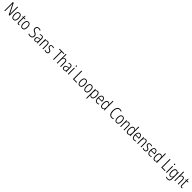

<svg xmlns="http://www.w3.org/2000/svg" viewBox="1805 -5921 11324 11324"><g transform="rotate(45 7466.5 -259.5)"><path d="M512 0V-714H458V-242C458 -202 460 -145 462 -96H459L148 -714H83V0H136V-480C136 -533 135 -579 133 -623H136L447 0Z M1020 -267C1020 -439 957 -542 832 -542C707 -542 642 -443 642 -267C642 -93 709 10 831 10C957 10 1020 -93 1020 -267ZM698 -267C698 -413 739 -494 832 -494C926 -494 964 -408 964 -267C964 -118 923 -38 831 -38C740 -38 698 -121 698 -267Z M1260 -38C1214 -38 1198 -70 1198 -133V-486H1314V-532H1198V-658H1161L1144 -533L1085 -517V-486H1144V-130C1144 -35 1175 10 1248 10C1275 10 1297 5 1315 -3V-49C1301 -43 1280 -38 1260 -38Z M1760 -267C1760 -439 1697 -542 1572 -542C1447 -542 1382 -443 1382 -267C1382 -93 1449 10 1571 10C1697 10 1760 -93 1760 -267ZM1438 -267C1438 -413 1479 -494 1572 -494C1666 -494 1704 -408 1704 -267C1704 -118 1663 -38 1571 -38C1480 -38 1438 -121 1438 -267Z M2425 -189C2425 -296 2368 -339 2265 -386C2179 -426 2131 -456 2131 -543C2131 -623 2183 -672 2266 -672C2306 -672 2351 -663 2395 -641L2415 -690C2375 -710 2323 -724 2266 -724C2154 -724 2073 -656 2074 -541C2074 -427 2137 -385 2229 -342C2327 -298 2368 -268 2368 -185C2368 -98 2315 -42 2224 -42C2170 -42 2111 -56 2068 -77V-19C2110 0 2165 10 2224 10C2346 10 2425 -64 2425 -189Z M2688 -542C2639 -542 2591 -528 2550 -504L2568 -461C2610 -484 2648 -495 2683 -495C2749 -495 2778 -457 2778 -355V-314L2707 -309C2579 -300 2508 -245 2508 -139C2508 -55 2552 10 2641 10C2717 10 2756 -30 2781 -85H2783L2791 0H2833V-359C2833 -485 2789 -542 2688 -542ZM2713 -267 2779 -272V-216C2779 -105 2737 -35 2654 -35C2598 -35 2564 -71 2564 -140C2564 -219 2612 -260 2713 -267Z M3172 -542C3099 -542 3053 -496 3031 -440H3027L3021 -532H2978V0H3032V-294C3032 -429 3080 -494 3164 -494C3227 -494 3260 -450 3260 -353V0H3314V-363C3314 -486 3264 -542 3172 -542Z M3717 -136C3717 -223 3661 -255 3586 -294C3514 -331 3479 -353 3479 -408C3479 -463 3519 -495 3583 -495C3621 -495 3661 -483 3690 -465L3712 -510C3676 -530 3632 -542 3584 -542C3485 -542 3426 -487 3426 -407C3426 -322 3480 -289 3557 -250C3627 -215 3662 -191 3662 -134C3662 -75 3627 -39 3555 -39C3506 -39 3457 -56 3423 -78V-22C3453 -5 3499 10 3556 10C3660 10 3717 -44 3717 -136Z M4201 0V-663H4371V-714H3977V-663H4146V0Z M4507 -518V-760H4453V0H4507V-289C4507 -428 4556 -493 4638 -493C4701 -493 4735 -452 4735 -351V0H4789V-360C4789 -482 4741 -542 4646 -542C4575 -542 4528 -497 4508 -443H4504C4506 -467 4507 -489 4507 -518Z M5079 -542C5030 -542 4982 -528 4941 -504L4959 -461C5001 -484 5039 -495 5074 -495C5140 -495 5169 -457 5169 -355V-314L5098 -309C4970 -300 4899 -245 4899 -139C4899 -55 4943 10 5032 10C5108 10 5147 -30 5172 -85H5174L5182 0H5224V-359C5224 -485 5180 -542 5079 -542ZM5104 -267 5170 -272V-216C5170 -105 5128 -35 5045 -35C4989 -35 4955 -71 4955 -140C4955 -219 5003 -260 5104 -267Z M5399 -731C5374 -731 5362 -713 5362 -686C5362 -658 5375 -641 5399 -641C5423 -641 5436 -658 5436 -686C5436 -713 5424 -731 5399 -731ZM5426 -532H5371V0H5426Z M5800 0H6101V-51H5856V-714H5800Z M6547 -267C6547 -439 6484 -542 6359 -542C6234 -542 6169 -443 6169 -267C6169 -93 6236 10 6358 10C6484 10 6547 -93 6547 -267ZM6225 -267C6225 -413 6266 -494 6359 -494C6453 -494 6491 -408 6491 -267C6491 -118 6450 -38 6358 -38C6267 -38 6225 -121 6225 -267Z M7021 -267C7021 -439 6958 -542 6833 -542C6708 -542 6643 -443 6643 -267C6643 -93 6710 10 6832 10C6958 10 7021 -93 7021 -267ZM6699 -267C6699 -413 6740 -494 6833 -494C6927 -494 6965 -408 6965 -267C6965 -118 6924 -38 6832 -38C6741 -38 6699 -121 6699 -267Z M7339 -542C7263 -542 7220 -495 7196 -434H7193L7187 -532H7143V236H7198V-8C7198 -36 7196 -66 7194 -90H7198C7219 -36 7264 10 7338 10C7445 10 7512 -85 7512 -269C7512 -451 7450 -542 7339 -542ZM7330 -494C7416 -494 7456 -415 7456 -269C7456 -110 7407 -38 7329 -38C7244 -38 7198 -112 7198 -249V-285C7198 -416 7242 -494 7330 -494Z M7788 -542C7669 -542 7607 -434 7607 -264C7607 -99 7670 10 7806 10C7857 10 7898 -2 7937 -23V-75C7893 -49 7855 -38 7810 -38C7712 -38 7662 -115 7661 -262H7956V-303C7956 -434 7904 -542 7788 -542ZM7788 -495C7868 -495 7904 -412 7903 -307H7663C7670 -432 7715 -495 7788 -495Z M8225 10C8300 10 8343 -35 8365 -89H8369L8376 0H8420V-760H8365V-527C8365 -503 8367 -475 8368 -446H8365C8343 -499 8297 -542 8226 -542C8115 -542 8051 -444 8051 -262C8051 -84 8111 10 8225 10ZM8234 -38C8146 -38 8107 -117 8107 -261C8107 -412 8150 -493 8235 -493C8324 -493 8365 -419 8365 -286V-240C8365 -111 8323 -38 8234 -38Z M9032 -673C9072 -673 9112 -663 9149 -642L9171 -690C9129 -713 9082 -724 9031 -724C8851 -724 8764 -559 8764 -358C8764 -131 8861 10 9027 10C9080 10 9124 0 9158 -18V-69C9125 -54 9083 -41 9032 -41C8899 -41 8822 -165 8822 -357C8822 -528 8888 -673 9032 -673Z M9623 -267C9623 -439 9560 -542 9435 -542C9310 -542 9245 -443 9245 -267C9245 -93 9312 10 9434 10C9560 10 9623 -93 9623 -267ZM9301 -267C9301 -413 9342 -494 9435 -494C9529 -494 9567 -408 9567 -267C9567 -118 9526 -38 9434 -38C9343 -38 9301 -121 9301 -267Z M9939 -542C9866 -542 9820 -496 9798 -440H9794L9788 -532H9745V0H9799V-294C9799 -429 9847 -494 9931 -494C9994 -494 10027 -450 10027 -353V0H10081V-363C10081 -486 10031 -542 9939 -542Z M10374 10C10449 10 10492 -35 10514 -89H10518L10525 0H10569V-760H10514V-527C10514 -503 10516 -475 10517 -446H10514C10492 -499 10446 -542 10375 -542C10264 -542 10200 -444 10200 -262C10200 -84 10260 10 10374 10ZM10383 -38C10295 -38 10256 -117 10256 -261C10256 -412 10299 -493 10384 -493C10473 -493 10514 -419 10514 -286V-240C10514 -111 10472 -38 10383 -38Z M10872 -542C10753 -542 10691 -434 10691 -264C10691 -99 10754 10 10890 10C10941 10 10982 -2 11021 -23V-75C10977 -49 10939 -38 10894 -38C10796 -38 10746 -115 10745 -262H11040V-303C11040 -434 10988 -542 10872 -542ZM10872 -495C10952 -495 10988 -412 10987 -307H10747C10754 -432 10799 -495 10872 -495Z M11355 -542C11282 -542 11236 -496 11214 -440H11210L11204 -532H11161V0H11215V-294C11215 -429 11263 -494 11347 -494C11410 -494 11443 -450 11443 -353V0H11497V-363C11497 -486 11447 -542 11355 -542Z M11900 -136C11900 -223 11844 -255 11769 -294C11697 -331 11662 -353 11662 -408C11662 -463 11702 -495 11766 -495C11804 -495 11844 -483 11873 -465L11895 -510C11859 -530 11815 -542 11767 -542C11668 -542 11609 -487 11609 -407C11609 -322 11663 -289 11740 -250C11810 -215 11845 -191 11845 -134C11845 -75 11810 -39 11738 -39C11689 -39 11640 -56 11606 -78V-22C11636 -5 11682 10 11739 10C11843 10 11900 -44 11900 -136Z M12166 -542C12047 -542 11985 -434 11985 -264C11985 -99 12048 10 12184 10C12235 10 12276 -2 12315 -23V-75C12271 -49 12233 -38 12188 -38C12090 -38 12040 -115 12039 -262H12334V-303C12334 -434 12282 -542 12166 -542ZM12166 -495C12246 -495 12282 -412 12281 -307H12041C12048 -432 12093 -495 12166 -495Z M12603 10C12678 10 12721 -35 12743 -89H12747L12754 0H12798V-760H12743V-527C12743 -503 12745 -475 12746 -446H12743C12721 -499 12675 -542 12604 -542C12493 -542 12429 -444 12429 -262C12429 -84 12489 10 12603 10ZM12612 -38C12524 -38 12485 -117 12485 -261C12485 -412 12528 -493 12613 -493C12702 -493 12743 -419 12743 -286V-240C12743 -111 12701 -38 12612 -38Z M13170 0H13471V-51H13226V-714H13170Z M13595 -731C13570 -731 13558 -713 13558 -686C13558 -658 13571 -641 13595 -641C13619 -641 13632 -658 13632 -686C13632 -713 13620 -731 13595 -731ZM13622 -532H13567V0H13622Z M13922 -542C13806 -542 13745 -440 13745 -263C13745 -82 13808 10 13917 10C13986 10 14034 -29 14058 -93H14062C14059 -60 14058 -31 14058 -4V27C14058 140 14010 192 13911 192C13858 192 13813 179 13770 155V209C13810 229 13855 241 13911 241C14052 241 14113 162 14113 19V-532H14068L14061 -452H14058C14032 -506 13991 -542 13922 -542ZM13930 -493C14022 -493 14059 -418 14059 -294V-237C14059 -125 14022 -38 13927 -38C13844 -38 13801 -111 13801 -263C13801 -407 13840 -493 13930 -493Z M14314 -518V-760H14260V0H14314V-289C14314 -428 14363 -493 14445 -493C14508 -493 14542 -452 14542 -351V0H14596V-360C14596 -482 14548 -542 14453 -542C14382 -542 14335 -497 14315 -443H14311C14313 -467 14314 -489 14314 -518Z M14859 -38C14813 -38 14797 -70 14797 -133V-486H14913V-532H14797V-658H14760L14743 -533L14684 -517V-486H14743V-130C14743 -35 14774 10 14847 10C14874 10 14896 5 14914 -3V-49C14900 -43 14879 -38 14859 -38Z"/></g></svg>

Font: Noto Sans Thai Looped Condensed Light
Style: Regular
Weight: 300
Width: 3
Designer: Sasikarn Vongin, Ben Mitchell
Foundry: The Fontpad Ltd
Version: Version 1.001